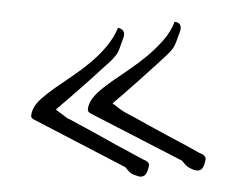

<svg xmlns="http://www.w3.org/2000/svg" viewBox="-39 -606 654 510"><g transform="rotate(5 288.0 -351.0)"><path d="M207 -296.9Q197.3 -300.8 197.8 -308.6Q198.2 -316.4 200.2 -322.3Q205.1 -337.9 219.7 -354Q234.4 -370.1 254.9 -387.2Q275.4 -404.3 298.8 -423.3Q322.3 -442.4 343.3 -463.4Q364.3 -484.4 381.8 -508.3Q399.4 -532.2 407.2 -559.6Q408.2 -559.6 409.7 -559.1Q411.1 -558.6 412.1 -558.6Q418.9 -557.6 421.9 -553.2Q424.8 -548.8 424.8 -543.5Q424.8 -538.1 422.9 -532.2Q420.9 -526.4 419.9 -521.5Q416 -503.9 411.6 -494.1Q407.2 -484.4 394.5 -469.7Q386.7 -460.9 368.2 -440.9Q349.6 -420.9 328.6 -398.4Q307.6 -376 288.6 -356.4Q269.5 -336.9 261.7 -329.1Q263.7 -328.1 269.5 -324.2Q275.4 -320.3 281.7 -316.4Q288.1 -312.5 293.9 -309.6L302.7 -305.7Q310.5 -302.7 326.7 -295.4Q342.8 -288.1 363.8 -278.8Q384.8 -269.5 407.2 -259.8Q429.7 -250 450.7 -241.2Q471.7 -232.4 488.3 -224.6Q504.9 -216.8 512.7 -214.8Q521.5 -209 521 -202.6Q520.5 -196.3 518.6 -188.5Q513.7 -165 489.3 -172.9Q479.5 -175.8 473.6 -179.7Q467.8 -183.6 459 -193.4ZM58.6 -267.6Q48.8 -270.5 49.3 -278.8Q49.8 -287.1 51.8 -293Q56.6 -308.6 71.3 -324.2Q85.9 -339.8 106.4 -356.9Q127 -374 150.4 -393.1Q173.8 -412.1 194.8 -433.1Q215.8 -454.1 232.9 -478.5Q250 -502.9 258.8 -530.3Q258.8 -530.3 260.7 -529.8Q262.7 -529.3 263.7 -529.3Q270.5 -527.3 273.4 -522.9Q276.4 -518.6 276.4 -513.2Q276.4 -507.8 274.4 -502Q272.5 -496.1 271.5 -491.2Q267.6 -473.6 263.2 -463.9Q258.8 -454.1 246.1 -439.5Q238.3 -431.6 219.7 -411.1Q201.2 -390.6 180.2 -368.7Q159.2 -346.7 140.1 -327.1Q121.1 -307.6 113.3 -299.8Q115.2 -297.9 121.1 -294.4Q127 -291 133.3 -287.1Q139.6 -283.2 145.5 -279.3L153.3 -276.4Q162.1 -272.5 178.2 -265.6Q194.3 -258.8 215.3 -249.5Q236.3 -240.2 258.8 -230Q281.2 -219.7 302.2 -210.9Q323.2 -202.1 339.4 -194.8Q355.5 -187.5 364.3 -184.6Q373 -179.7 372.6 -173.3Q372.1 -167 370.1 -159.2Q364.3 -135.7 340.8 -143.6Q331.1 -145.5 325.2 -149.4Q319.3 -153.3 310.5 -163.1Z"/></g></svg>

Font: Waiting for the Sunrise
Style: Regular
Weight: 300
Version: Version 1.001 2001